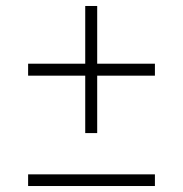

<svg xmlns="http://www.w3.org/2000/svg" viewBox="-20 -622 613 642"><path d="M265 -177V-369H74V-409H265V-602H305V-409H498V-369H305V-177ZM74 0V-39H498V0Z"/></svg>

Font: Saira Expanded ExtraLight
Style: Regular
Weight: 250
Width: 7
Designer: Hector Gatti with collaboration of the Omnibus-Type team
Foundry: Omnibus-Type
Version: Version 1.101